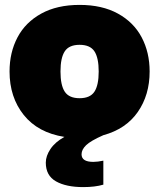

<svg xmlns="http://www.w3.org/2000/svg" viewBox="-20 -552 650 784"><path d="M383 -260Q383 -316 365.5 -342.5Q348 -369 305 -369Q262 -369 244.5 -342.5Q227 -316 227 -260Q227 -204 244.5 -177.5Q262 -151 305 -151Q348 -151 365.5 -177.5Q383 -204 383 -260ZM305 -532Q397 -532 461.5 -496.5Q526 -461 558.5 -399.5Q591 -338 591 -260Q591 -164 542.5 -94.5Q494 -25 402 0Q350 23 331.5 41Q313 59 313 78Q313 109 361 109Q379 109 402 104V202Q368 212 320 212Q250 212 208.5 188.5Q167 165 167 112Q167 85 186 56.5Q205 28 243 7Q135 -10 77 -82.5Q19 -155 19 -260Q19 -338 51.5 -399.5Q84 -461 148.5 -496.5Q213 -532 305 -532Z"/></svg>

Font: Aspekta 1000
Style: Regular
Weight: 1000
Designer: Ivo Dolenc
Version: Version 2.000